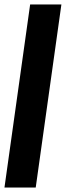

<svg xmlns="http://www.w3.org/2000/svg" viewBox="-21 -740 295 860"><path d="M-1 100 114 -720H254L139 100Z"/></svg>

Font: Host Grotesk Black
Style: Italic
Weight: 900
Italic angle: -8°
Designer: Doğukan Karapınar based on Poppins by Indian Type Foundry, Jonny Pinhorn
Foundry: Element Type
Version: Version 1.000; ttfautohint (v1.8.4.7-5d5b);gftools[0.9.33]